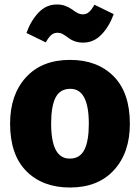

<svg xmlns="http://www.w3.org/2000/svg" viewBox="-20 -818 624 856"><path d="M292 18Q170 18 97.5 -55Q25 -128 25 -267Q25 -396 96 -473.5Q167 -551 292 -551Q414 -551 486.5 -478Q559 -405 559 -266Q559 -137 488 -59.5Q417 18 292 18ZM292 -111Q336 -111 356 -150Q376 -189 376 -266Q376 -422 294 -422Q248 -422 228 -383.5Q208 -345 208 -267Q208 -111 290 -111ZM351 -628Q312 -628 284 -650Q267 -662 258 -667Q249 -672 237 -672Q220 -672 208.5 -662Q197 -652 184 -629L98 -671Q117 -725 151.5 -761.5Q186 -798 233 -798Q254 -798 269.5 -792.5Q285 -787 303 -775Q317 -764 327.5 -759Q338 -754 349 -754Q365 -754 376.5 -764Q388 -774 401 -797L487 -755Q467 -700 432.5 -664Q398 -628 351 -628Z"/></svg>

Font: Trujillo ExtraBold
Style: Regular
Weight: 800
Designer: Fira Sans original fonts by bBox Type GmbH, Carrois Corporate GbR, & Edenspiekermann AG / Changes by Cristiano Sobral
Foundry: Fira Sans original fonts by bBox Type GmbH, Carrois Corporate GbR, & Edenspiekermann AG / Changes by Cristiano Sobral
Version: Version 4.301;July 28, 2020;FontCreator 13.0.0.2655 64-bit